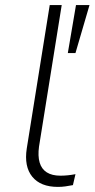

<svg xmlns="http://www.w3.org/2000/svg" viewBox="-20 -725 371 753"><path d="M207 8Q139 8 106.5 -32Q74 -72 85 -143L175 -705H222L133 -150Q128 -113 135.5 -87.5Q143 -62 163.5 -49Q184 -36 217 -36Q231 -36 246 -37.5Q261 -39 276 -42L266 1Q251 4 236.5 6Q222 8 207 8ZM246 -517 278 -705H331L276 -517Z"/></svg>

Font: Nunito Sans 10pt SemiExpanded ExtraLight
Style: Italic
Weight: 250
Width: 6
Italic angle: -9°
Designer: Vernon Adams
Foundry: Vernon Adams
Version: Version 3.101;gftools[0.9.27]